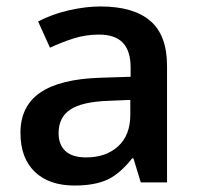

<svg xmlns="http://www.w3.org/2000/svg" viewBox="-20 -570 620 600"><path d="M419.9 0 397 -75.2H393.1Q354 -25.9 314.5 -8.1Q274.9 9.8 212.9 9.8Q133.3 9.8 88.6 -33.2Q43.9 -76.2 43.9 -154.8Q43.9 -238.3 106 -280.8Q168 -323.2 294.9 -327.1L388.2 -330.1V-358.9Q388.2 -410.6 364 -436.3Q339.8 -461.9 289.1 -461.9Q247.6 -461.9 209.5 -449.7Q171.4 -437.5 136.2 -420.9L99.1 -502.9Q143.1 -525.9 195.3 -537.8Q247.6 -549.8 293.9 -549.8Q397 -549.8 449.5 -504.9Q502 -460 502 -363.8V0ZM249 -78.1Q311.5 -78.1 349.4 -113Q387.2 -147.9 387.2 -210.9V-257.8L317.9 -254.9Q236.8 -252 200 -227.8Q163.1 -203.6 163.1 -153.8Q163.1 -117.7 184.6 -97.9Q206.1 -78.1 249 -78.1Z"/></svg>

Font: f2_44652          
Style: Regular
Weight: 600
Foundry: Ascender Corporation
Version: Version 1.10